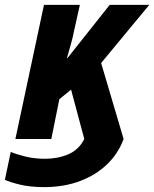

<svg xmlns="http://www.w3.org/2000/svg" viewBox="-56 -569 631 786"><path d="M-36 167 -12 53Q12 63 48.5 72Q85 81 129 81Q181 81 224 62.5Q267 44 289 0L235 -202L187 -163L154 0H7L124 -549H271L247 -442Q242 -415 234 -387.5Q226 -360 218 -331H220L393 -549H555L358 -311L450 0Q429 58 383.5 102.5Q338 147 272 172Q206 197 125 197Q67 197 24.5 186.5Q-18 176 -36 167Z"/></svg>

Font: Noto Sans Condensed ExtraBold
Style: Italic
Weight: 800
Width: 3
Italic angle: -12°
Designer: Monotype Design Team
Foundry: Monotype Imaging Inc.
Version: Version 2.013; ttfautohint (v1.8.4.7-5d5b)